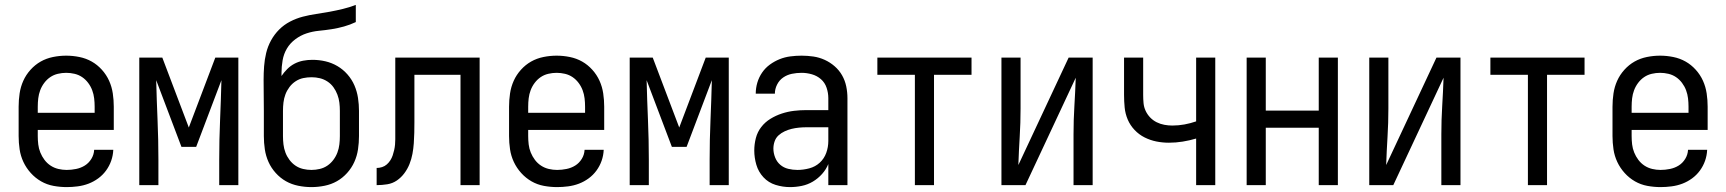

<svg xmlns="http://www.w3.org/2000/svg" viewBox="-20 -755 7040 783"><path d="M252 8Q225 8 198 3Q171 -2 147.5 -15.5Q124 -29 105.5 -49.5Q87 -70 75.5 -94.5Q64 -119 60 -146Q56 -173 56 -200V-320Q56 -347 60 -374Q64 -401 75 -425.5Q86 -450 104.5 -470.5Q123 -491 146 -504Q169 -517 196 -522.5Q223 -528 250 -528Q277 -528 304 -522.5Q331 -517 354 -504Q377 -491 395.5 -470.5Q414 -450 425 -425.5Q436 -401 440 -374Q444 -347 444 -320V-225H134V-200Q134 -183 136 -166Q138 -149 144.5 -133Q151 -117 161.5 -103Q172 -89 186.5 -79.5Q201 -70 218 -66Q235 -62 252 -62Q271 -62 290.5 -66Q310 -70 326 -80Q342 -90 352.5 -107Q363 -124 364 -144H442Q441 -121 433.5 -99.5Q426 -78 412.5 -59.5Q399 -41 380.5 -27.5Q362 -14 341 -6Q320 2 297 5Q274 8 252 8ZM366 -295V-320Q366 -337 364 -354Q362 -371 356 -387Q350 -403 339.5 -417Q329 -431 315 -440.5Q301 -450 284 -454Q267 -458 250 -458Q233 -458 216 -454Q199 -450 185 -440.5Q171 -431 160.5 -417Q150 -403 144 -387Q138 -371 136 -354Q134 -337 134 -320V-295Z M548 0V-520H642L750 -235L858 -520H952V0H874V-104Q874 -185 877.5 -266Q881 -347 883 -428L780 -156H720L617 -428Q619 -347 622.5 -266Q626 -185 626 -104V0Z M1250 8Q1223 8 1196 2.5Q1169 -3 1146 -16Q1123 -29 1104.5 -49.5Q1086 -70 1075 -94.5Q1064 -119 1060 -146Q1056 -173 1056 -200V-303Q1056 -334 1055.5 -365.5Q1055 -397 1055 -429Q1055 -457 1057 -484.5Q1059 -512 1065.5 -539Q1072 -566 1085.5 -590.5Q1099 -615 1118.5 -634.5Q1138 -654 1163 -667Q1188 -680 1215 -687Q1242 -694 1269.5 -698Q1297 -702 1324 -707Q1351 -712 1378 -718.5Q1405 -725 1431 -735V-665Q1408 -654 1383 -647Q1358 -640 1332.5 -636Q1307 -632 1281 -629.5Q1255 -627 1230.5 -619Q1206 -611 1184.5 -595Q1163 -579 1150 -557Q1137 -535 1132.5 -509Q1128 -483 1128 -457V-445Q1138 -460 1151.5 -473.5Q1165 -487 1181.5 -495.5Q1198 -504 1216.5 -507.5Q1235 -511 1254 -511Q1281 -511 1307 -505Q1333 -499 1356 -485.5Q1379 -472 1397 -451.5Q1415 -431 1425.5 -406.5Q1436 -382 1440 -355.5Q1444 -329 1444 -303V-200Q1444 -173 1440 -146Q1436 -119 1425 -94.5Q1414 -70 1395.5 -49.5Q1377 -29 1354 -16Q1331 -3 1304 2.5Q1277 8 1250 8ZM1250 -62Q1267 -62 1284 -66Q1301 -70 1315 -79.5Q1329 -89 1339.5 -103Q1350 -117 1356 -133Q1362 -149 1364 -166Q1366 -183 1366 -200V-303Q1366 -320 1364 -336.5Q1362 -353 1356 -369Q1350 -385 1340 -399Q1330 -413 1315.5 -422.5Q1301 -432 1284.5 -436Q1268 -440 1251 -440Q1233 -440 1216.5 -436.5Q1200 -433 1185.5 -423.5Q1171 -414 1160.5 -400Q1150 -386 1144 -370Q1138 -354 1136 -337Q1134 -320 1134 -303V-200Q1134 -183 1136 -166Q1138 -149 1144 -133Q1150 -117 1160.5 -103Q1171 -89 1185 -79.5Q1199 -70 1216 -66Q1233 -62 1250 -62Z M1516 0V-70Q1527 -70 1538 -73.5Q1549 -77 1557.5 -84.5Q1566 -92 1572 -101.5Q1578 -111 1581.5 -121.5Q1585 -132 1587.5 -143Q1590 -154 1591 -165Q1592 -176 1592 -187Q1592 -198 1592 -209V-520H1936V0H1858V-450H1670V-256Q1670 -235 1669.5 -213.5Q1669 -192 1667.5 -170.5Q1666 -149 1662 -127.5Q1658 -106 1650 -86Q1642 -66 1629 -48.5Q1616 -31 1598.5 -19Q1581 -7 1559.5 -3.5Q1538 0 1516 0Z M2252 8Q2225 8 2198 3Q2171 -2 2147.5 -15.5Q2124 -29 2105.5 -49.5Q2087 -70 2075.5 -94.5Q2064 -119 2060 -146Q2056 -173 2056 -200V-320Q2056 -347 2060 -374Q2064 -401 2075 -425.5Q2086 -450 2104.5 -470.5Q2123 -491 2146 -504Q2169 -517 2196 -522.5Q2223 -528 2250 -528Q2277 -528 2304 -522.5Q2331 -517 2354 -504Q2377 -491 2395.5 -470.5Q2414 -450 2425 -425.5Q2436 -401 2440 -374Q2444 -347 2444 -320V-225H2134V-200Q2134 -183 2136 -166Q2138 -149 2144.5 -133Q2151 -117 2161.5 -103Q2172 -89 2186.5 -79.5Q2201 -70 2218 -66Q2235 -62 2252 -62Q2271 -62 2290.5 -66Q2310 -70 2326 -80Q2342 -90 2352.5 -107Q2363 -124 2364 -144H2442Q2441 -121 2433.5 -99.5Q2426 -78 2412.5 -59.5Q2399 -41 2380.5 -27.5Q2362 -14 2341 -6Q2320 2 2297 5Q2274 8 2252 8ZM2366 -295V-320Q2366 -337 2364 -354Q2362 -371 2356 -387Q2350 -403 2339.5 -417Q2329 -431 2315 -440.5Q2301 -450 2284 -454Q2267 -458 2250 -458Q2233 -458 2216 -454Q2199 -450 2185 -440.5Q2171 -431 2160.5 -417Q2150 -403 2144 -387Q2138 -371 2136 -354Q2134 -337 2134 -320V-295Z M2548 0V-520H2642L2750 -235L2858 -520H2952V0H2874V-104Q2874 -185 2877.5 -266Q2881 -347 2883 -428L2780 -156H2720L2617 -428Q2619 -347 2622.5 -266Q2626 -185 2626 -104V0Z M3202 8Q3172 8 3143 -1Q3114 -10 3093.5 -32Q3073 -54 3064.5 -83Q3056 -112 3056 -141Q3056 -167 3062.5 -192Q3069 -217 3084.5 -237Q3100 -257 3122 -270.5Q3144 -284 3168.5 -292Q3193 -300 3218 -303Q3243 -306 3269 -306H3358V-355Q3358 -376 3351 -397Q3344 -418 3328 -432Q3312 -446 3291 -452Q3270 -458 3249 -458Q3229 -458 3209.5 -454Q3190 -450 3174 -439Q3158 -428 3149 -410Q3140 -392 3140 -373H3062Q3062 -396 3068.5 -418Q3075 -440 3088 -459Q3101 -478 3119.5 -491.5Q3138 -505 3159 -513.5Q3180 -522 3203 -525Q3226 -528 3249 -528Q3273 -528 3297 -524.5Q3321 -521 3343 -511Q3365 -501 3383.5 -485Q3402 -469 3414 -448Q3426 -427 3431 -403Q3436 -379 3436 -355V0H3358V-86Q3349 -64 3332.5 -45.5Q3316 -27 3295 -14.5Q3274 -2 3250 3Q3226 8 3202 8ZM3232 -62Q3256 -62 3280.5 -68.5Q3305 -75 3323 -91.5Q3341 -108 3349.5 -131.5Q3358 -155 3358 -180V-236H3269Q3254 -236 3238.5 -234.5Q3223 -233 3208.5 -229.5Q3194 -226 3180 -219.5Q3166 -213 3155 -203Q3144 -193 3139 -178.5Q3134 -164 3134 -149Q3134 -131 3141 -113Q3148 -95 3162 -83Q3176 -71 3194.5 -66.5Q3213 -62 3232 -62Z M3711 0V-450H3558V-520H3942V-450H3789V0Z M4064 0V-520H4142V-312Q4142 -254 4138.5 -197Q4135 -140 4133 -82L4338 -520H4436V0H4358V-208Q4358 -266 4361.5 -323Q4365 -380 4367 -438L4162 0Z M4858 0V-190Q4831 -182 4803 -177.5Q4775 -173 4747 -173Q4721 -173 4696 -178Q4671 -183 4648 -194.5Q4625 -206 4607 -225Q4589 -244 4579 -267.5Q4569 -291 4566.5 -316.5Q4564 -342 4564 -368V-520H4642V-368Q4642 -351 4643.5 -334.5Q4645 -318 4652 -303Q4659 -288 4670.5 -276Q4682 -264 4697 -256.5Q4712 -249 4728.5 -246Q4745 -243 4761 -243Q4786 -243 4810.5 -247.5Q4835 -252 4858 -260V-520H4936V0Z M5064 0V-520H5142V-304H5358V-520H5436V0H5358V-234H5142V0Z M5564 0V-520H5642V-312Q5642 -254 5638.5 -197Q5635 -140 5633 -82L5838 -520H5936V0H5858V-208Q5858 -266 5861.5 -323Q5865 -380 5867 -438L5662 0Z M6211 0V-450H6058V-520H6442V-450H6289V0Z M6752 8Q6725 8 6698 3Q6671 -2 6647.5 -15.5Q6624 -29 6605.5 -49.5Q6587 -70 6575.5 -94.5Q6564 -119 6560 -146Q6556 -173 6556 -200V-320Q6556 -347 6560 -374Q6564 -401 6575 -425.5Q6586 -450 6604.5 -470.5Q6623 -491 6646 -504Q6669 -517 6696 -522.5Q6723 -528 6750 -528Q6777 -528 6804 -522.5Q6831 -517 6854 -504Q6877 -491 6895.5 -470.5Q6914 -450 6925 -425.5Q6936 -401 6940 -374Q6944 -347 6944 -320V-225H6634V-200Q6634 -183 6636 -166Q6638 -149 6644.5 -133Q6651 -117 6661.5 -103Q6672 -89 6686.5 -79.5Q6701 -70 6718 -66Q6735 -62 6752 -62Q6771 -62 6790.5 -66Q6810 -70 6826 -80Q6842 -90 6852.5 -107Q6863 -124 6864 -144H6942Q6941 -121 6933.5 -99.5Q6926 -78 6912.5 -59.5Q6899 -41 6880.5 -27.5Q6862 -14 6841 -6Q6820 2 6797 5Q6774 8 6752 8ZM6866 -295V-320Q6866 -337 6864 -354Q6862 -371 6856 -387Q6850 -403 6839.5 -417Q6829 -431 6815 -440.5Q6801 -450 6784 -454Q6767 -458 6750 -458Q6733 -458 6716 -454Q6699 -450 6685 -440.5Q6671 -431 6660.5 -417Q6650 -403 6644 -387Q6638 -371 6636 -354Q6634 -337 6634 -320V-295Z"/></svg>

Font: Iosevka Term SS14
Style: Regular
Weight: 400
Monospace: yes
Designer: Belleve Invis
Foundry: Belleve Invis
Version: Version 24.1.1; ttfautohint (v1.8.4)